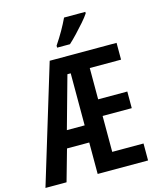

<svg xmlns="http://www.w3.org/2000/svg" viewBox="-137 -1032 935 1126"><g transform="rotate(-15 330.0 -468.5)"><path d="M620 0H314V-191H179L125 0H-3L214 -714H620V-612H430V-422H607V-321H430V-103H620ZM206 -295H314V-611H294ZM490 -928Q477 -908 453 -880.5Q429 -853 402.5 -825Q376 -797 354 -777H276V-789Q303 -829 324 -866Q345 -903 361 -937H490Z"/></g></svg>

Font: Noto Sans ExtraCondensed SemiBold
Style: Regular
Weight: 600
Width: 2
Designer: Monotype Design Team
Foundry: Monotype Imaging Inc.
Version: Version 2.013; ttfautohint (v1.8.4.7-5d5b)